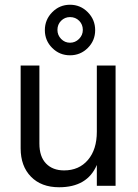

<svg xmlns="http://www.w3.org/2000/svg" viewBox="-20 -783 580 809"><path d="M467 0H388V-88Q348 6 229 6Q154 6 110.5 -38.5Q67 -83 67 -158V-507H146V-178Q146 -123 174 -94Q202 -65 250 -65Q313 -65 350.5 -109Q388 -153 388 -228V-507H467ZM350 -731.5Q381 -700 381 -656Q381 -612 350 -581Q319 -550 275 -550Q231 -550 200 -581Q169 -612 169 -656Q169 -700 200 -731.5Q231 -763 275 -763Q319 -763 350 -731.5ZM222 -657Q222 -635 237.5 -619Q253 -603 275 -603Q297 -603 313 -619Q329 -635 329 -657Q329 -680 313.5 -695.5Q298 -711 275 -711Q253 -711 237.5 -695.5Q222 -680 222 -657Z"/></svg>

Font: Hind Vadodara
Style: Regular
Weight: 400
Designer: Hitesh Malaviya
Foundry: Indian Type Foundry
Version: Version 1.001;PS 1.0;hotconv 1.0.86;makeotf.lib2.5.63406; tt